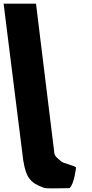

<svg xmlns="http://www.w3.org/2000/svg" viewBox="-89 -1028 504 1049"><path d="M-69.3 -1008H107.7L208 -191C210.4 -173 227.8 -161.8 246.6 -145C256.9 -135.7 317.1 -124 326.6 -113C326.6 -113 316.7 -21.3 290.6 0C206.5 0 168.1 4.3 148.1 -3C77.4 -28.9 53.4 -57.6 38.8 -148L38.3 -148L36.1 -166.5C34.7 -176.7 33.4 -187.5 32.1 -199L31.9 -200Z"/></svg>

Font: Hussar
Style: BdOpOblOne
Weight: 700
Foundry: Cannot Into Space Fonts
Version: Version 2.00